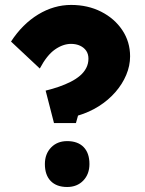

<svg xmlns="http://www.w3.org/2000/svg" viewBox="-20 -736 580 767"><path d="M195.7 -244.3 162.3 -374Q190 -380.7 215.3 -389.5Q240.7 -398.3 262.2 -409.2Q283.7 -420 299.7 -433.7Q315.7 -447.3 324.5 -464.5Q333.3 -481.7 333.3 -501.7Q333.3 -520 324.5 -533Q315.7 -546 300 -553.3Q284.3 -560.7 263.7 -560.7Q231.7 -560.7 199.5 -538.2Q167.3 -515.7 139 -462.3L24 -570Q69.7 -640 132.5 -678.2Q195.3 -716.3 264.3 -716.3Q330.7 -716.3 384 -689.3Q437.3 -662.3 468.5 -615.7Q499.7 -569 499.7 -511Q499.7 -473.3 484.2 -436.5Q468.7 -399.7 440.7 -367.7Q412.7 -335.7 374.8 -311.7Q337 -287.7 291.7 -274.3L283.3 -244.3ZM159.3 -80.7Q159.3 -121 184 -146.7Q208.7 -172.3 248.3 -172.3Q290.7 -172.3 314 -148.5Q337.3 -124.7 337.3 -80.7Q337.3 -40.3 312.7 -14.7Q288 11 248.3 11Q206 11 182.7 -12.8Q159.3 -36.7 159.3 -80.7Z"/></svg>

Font: Lexend Medium
Style: Regular
Weight: 500
Designer: Bonnie Shaver-Troup, Thomas Jockin
Foundry: Lexend
Version: Version 1.005